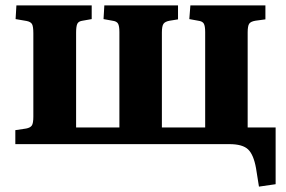

<svg xmlns="http://www.w3.org/2000/svg" viewBox="-20 -536 1062 714"><path d="M943 158 932 89Q923 39 902.5 19.5Q882 0 833 0H37V-52L77 -58Q93 -61 98.5 -69.5Q104 -78 104 -102V-412Q104 -438 99 -446.5Q94 -455 79 -458L38 -465L41 -516H321V-465L287 -459Q272 -457 267.5 -447.5Q263 -438 263 -414V-62H424V-417Q424 -439 419 -448Q414 -457 398 -459L365 -465L368 -516H642V-464L611 -459Q594 -456 588 -447.5Q582 -439 582 -415V-62H743V-417Q743 -439 738 -448Q733 -457 717 -459L684 -465L688 -516H967V-464L930 -459Q912 -456 906.5 -447.5Q901 -439 901 -415V-62H1005V149Z"/></svg>

Font: Literata 36pt
Style: Bold
Weight: 700
Designer: Latin by Veronika Burian and Jose Scaglione. Greek by Irene Vlachou. Cyrillic by Vera Evstafieva.
Foundry: TypeTogether
Version: Version 3.002